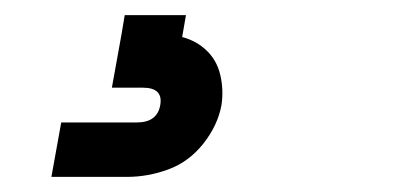

<svg xmlns="http://www.w3.org/2000/svg" viewBox="-20 -20 540 254"><path d="M48 214 61 142H161Q188 142 192 119Q196 96 169 96H128L141 24L145 0H226L221 29Q240 34 253.5 47Q267 60 271.5 79.5Q276 99 273 119Q268 146 249 170Q230 194 203 204Q176 214 148 214Z"/></svg>

Font: Iosevka SS08
Style: Italic
Weight: 400
Italic angle: -10°
Monospace: yes
Designer: Belleve Invis
Foundry: Belleve Invis
Version: 2.1.0; ttfautohint (v1.8.2)